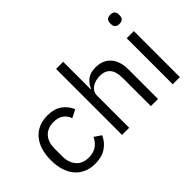

<svg xmlns="http://www.w3.org/2000/svg" viewBox="-101 -1125 1522 1522"><g transform="rotate(-45 660.5 -364.0)"><path d="M277 12Q223 12 180 -7Q137 -26 107.5 -61Q78 -96 62.5 -146Q47 -196 47 -258Q47 -320 62.5 -370Q78 -420 107.5 -455Q137 -490 180 -509Q223 -528 277 -528Q354 -528 400.5 -494.5Q447 -461 470 -407L403 -373Q389 -413 357 -435Q325 -457 277 -457Q241 -457 214 -445.5Q187 -434 169 -413.5Q151 -393 142 -364.5Q133 -336 133 -302V-214Q133 -146 169.5 -102.5Q206 -59 277 -59Q374 -59 417 -149L475 -110Q450 -54 400.5 -21Q351 12 277 12Z M588 -740H668V-432H672Q691 -476 725.5 -502Q760 -528 818 -528Q898 -528 944.5 -476.5Q991 -425 991 -331V0H911V-317Q911 -456 794 -456Q770 -456 747.5 -450Q725 -444 707 -432Q689 -420 678.5 -401.5Q668 -383 668 -358V0H588Z M1196 -637Q1170 -637 1158.5 -649.5Q1147 -662 1147 -682V-695Q1147 -715 1158.5 -727.5Q1170 -740 1196 -740Q1222 -740 1233.5 -727.5Q1245 -715 1245 -695V-682Q1245 -662 1233.5 -649.5Q1222 -637 1196 -637ZM1156 -516H1236V0H1156Z"/></g></svg>

Font: Aneliza
Style: Regular
Weight: 400
Designer: Mike Abbink, Paul van der Laan, Pieter van Rosmalen
Foundry: Bold Monday
Version: Version 3.001;September 8, 2019;FontCreator 11.5.0.2425 64-b